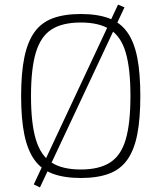

<svg xmlns="http://www.w3.org/2000/svg" viewBox="-20 -763 704 836"><path d="M494 -743 522 -731 154 53 127 40ZM332 -702Q404 -702 454 -683.5Q504 -665 534 -623Q564 -581 577.5 -513Q591 -445 591 -345Q591 -245 577.5 -177Q564 -109 534 -67Q504 -25 454 -6.5Q404 12 332 12Q260 12 210 -6.5Q160 -25 130 -67Q100 -109 86 -177Q72 -245 72 -345Q72 -445 86 -513Q100 -581 130 -623Q160 -665 210 -683.5Q260 -702 332 -702ZM332 -665Q251 -665 204 -634.5Q157 -604 136 -534Q115 -464 115 -345Q115 -226 136 -156Q157 -86 204 -55.5Q251 -25 332 -25Q412 -25 459.5 -55.5Q507 -86 527.5 -156Q548 -226 548 -345Q548 -464 527.5 -534Q507 -604 459.5 -634.5Q412 -665 332 -665Z"/></svg>

Font: Exo 2 ExtraLight
Style: Regular
Weight: 250
Designer: Natanael Gama
Foundry: Natanael Gama
Version: Version 2.010